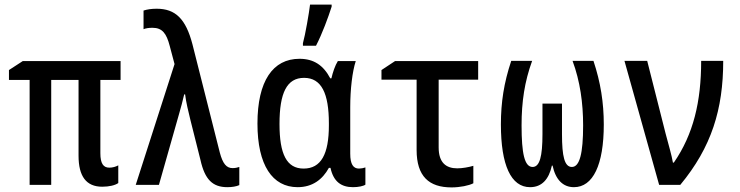

<svg xmlns="http://www.w3.org/2000/svg" viewBox="-20 -805 3220 836"><path d="M425 8C455 8 481 2 495 -8V-85C484 -79 470 -75 456 -75C430 -75 417 -93 417 -138V-457H505V-539H79L19 -500V-457H109V0H203V-457H322V-127C322 -38 355 8 425 8Z M970 10C990 10 1009 7 1022 1V-78C1014 -75 1003 -73 993 -73C966 -73 950 -92 937 -141L818 -612C789 -723 744 -767 662 -767C639 -767 620 -764 605 -759V-678C615 -682 628 -684 644 -684C687 -684 705 -659 719 -605L740 -526L571 0H672L760 -310C767 -335 776 -366 782 -394H786C790 -361 800 -319 809 -283L853 -108C872 -23 906 10 970 10Z M1299 -617V-606H1356C1383 -658 1409 -729 1424 -776V-785H1330C1326 -750 1309 -652 1299 -617ZM1276 10C1340 10 1384 -23 1412 -74H1419C1432 -14 1466 10 1517 10C1541 10 1563 5 1571 -1V-76C1563 -73 1552 -71 1543 -71C1518 -71 1505 -90 1505 -136V-339C1505 -416 1514 -493 1529 -539H1451C1439 -520 1429 -490 1423 -464H1418C1388 -521 1346 -549 1284 -549C1168 -549 1101 -452 1101 -267C1101 -86 1166 10 1276 10ZM1302 -71C1228 -71 1197 -134 1197 -265C1197 -401 1229 -466 1304 -466C1380 -466 1412 -398 1412 -268V-259C1412 -134 1378 -71 1302 -71Z M1946 11C1983 11 2022 3 2041 -7V-83C2021 -77 1993 -72 1971 -72C1922 -72 1890 -97 1890 -163V-458H2062V-539H1700L1641 -500V-458H1794V-152C1794 -37 1848 11 1946 11Z M2288 10C2339 10 2370 -24 2383 -84H2386C2399 -23 2431 10 2479 10C2562 10 2609 -87 2609 -263C2609 -358 2595 -447 2564 -540H2473C2506 -451 2519 -356 2519 -259C2519 -137 2504 -78 2470 -78C2438 -78 2427 -124 2427 -221V-354H2342V-221C2342 -124 2330 -78 2299 -78C2264 -78 2251 -136 2251 -259C2251 -362 2264 -449 2297 -540H2206C2174 -444 2161 -359 2161 -263C2161 -86 2205 10 2288 10Z M2850 0H2942C3078 -164 3129 -329 3129 -540H3033C3033 -362 2999 -220 2914 -97H2910C2905 -128 2890 -178 2878 -224L2798 -540H2699Z"/></svg>

Font: Noto Sans Mono Condensed Medium
Style: Regular
Weight: 500
Width: 3
Designer: Monotype Design Team
Foundry: Monotype Imaging Inc.
Version: Version 2.014